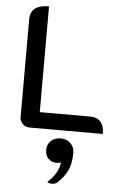

<svg xmlns="http://www.w3.org/2000/svg" viewBox="-65 -754 711 1112"><g transform="rotate(5 290.5 -198.0)"><path d="M66 -56V-624Q66 -709 174 -709V-94H468Q507 -94 528 -70Q549 -46 549 0H122Q99 0 82.5 -16.5Q66 -33 66 -56ZM321 185Q311 190 298 190Q267 190 248.5 171.5Q230 153 230 121Q230 88 252 67.5Q274 47 308 47Q344 47 366 69Q388 91 388 124Q388 187 368 228Q348 269 309 304Q298 313 279 313Q261 313 253 305Q287 273 304 242Q321 211 321 185Z"/></g></svg>

Font: K2D Medium
Style: Regular
Weight: 500
Designer: Katatrad Aksorn Co.,Ltd.
Foundry: Cadson Demak Co.,Ltd.
Version: Version 1.000; ttfautohint (v1.6)